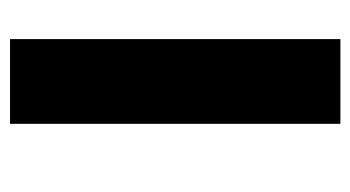

<svg xmlns="http://www.w3.org/2000/svg" viewBox="-178 -538 699 383"><g transform="rotate(-90 171.5 -346.5)"><path d="M116 -17H285V-676H116Z"/></g></svg>

Font: Noto Sans Malayalam UI Condensed Black
Style: Regular
Weight: 900
Width: 3
Designer: Jelle Bosma - Monotype Design Team
Foundry: Monotype Imaging Inc.
Version: Version 2.104